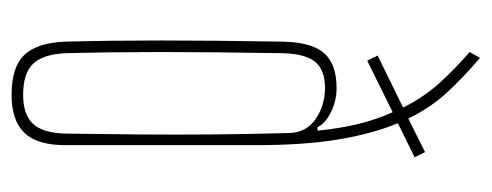

<svg xmlns="http://www.w3.org/2000/svg" viewBox="-279 -565 850 332"><g transform="rotate(90 146.0 -399.0)"><path d="M144 6Q96 6 75 -16Q54 -38 52 -87Q50 -164 50 -253Q50 -342 52 -463Q53 -513 72 -534.5Q91 -556 132 -556Q154 -556 173.5 -546.5Q193 -537 200 -523H206Q202 -563 194 -595Q186 -627 174 -653L85 -609L76 -627L166 -671Q148 -707 123.5 -734Q99 -761 70 -786L80 -804Q112 -777 139 -748Q166 -719 185 -680L243 -709L252 -691L193 -662Q211 -619 221 -560Q231 -501 231 -416V-87Q231 -38 209.5 -16Q188 6 144 6ZM144 -14Q178 -14 194 -31Q210 -48 211 -87Q212 -155 212.5 -215.5Q213 -276 212.5 -338.5Q212 -401 210 -475Q209 -504 185.5 -520Q162 -536 132 -536Q101 -536 87 -519Q73 -502 72 -463Q70 -342 70 -253Q70 -164 72 -87Q74 -48 90.5 -31Q107 -14 144 -14Z"/></g></svg>

Font: Big Shoulders Display Thin
Style: Regular
Weight: 100
Designer: Patric King
Foundry: XO Type Co
Version: Version 1.000; ttfautohint (v1.8.2)